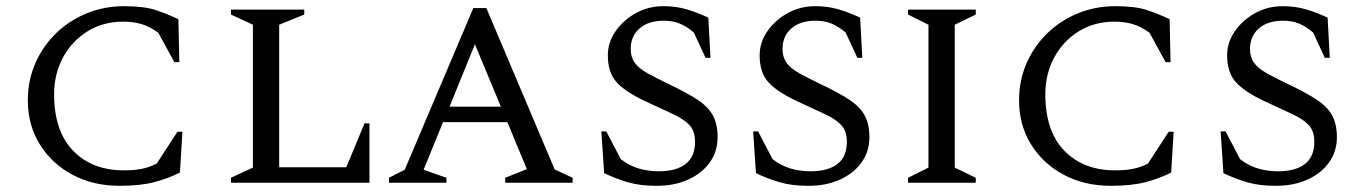

<svg xmlns="http://www.w3.org/2000/svg" viewBox="-20 -591 4399 621"><path d="M367 10Q281 10 214 -26Q147 -62 108.5 -124.5Q70 -187 70 -266Q70 -332 95 -388Q120 -444 163 -485Q206 -526 262 -548.5Q318 -571 381 -571Q446 -571 483.5 -558.5Q521 -546 557 -529L560 -390H544L492 -485Q465 -505 438 -513Q411 -521 379 -521Q314 -521 263.5 -490Q213 -459 184 -405.5Q155 -352 155 -286Q155 -167 216.5 -103.5Q278 -40 381 -40Q414 -40 439 -45Q464 -50 487 -62L554 -165H570L562 -33Q525 -14 479.5 -2Q434 10 367 10Z M727 0V-16L798 -49V-511L727 -544V-560H964V-544L883 -511V-50H1100L1159 -192H1175V0Z M1238 0V-16L1289 -42L1511 -565H1553L1774 -43L1832 -16V0H1614V-16L1684 -44L1621 -196H1413L1350 -42L1424 -16V0ZM1434 -246H1600L1516 -448Z M2104 10Q2051 10 2012.5 -1Q1974 -12 1934 -31L1925 -166H1941L1988 -76Q2017 -54 2047.5 -45.5Q2078 -37 2110 -37Q2167 -37 2197.5 -60.5Q2228 -84 2228 -132Q2228 -168 2209 -187.5Q2190 -207 2153.5 -223.5Q2117 -240 2064 -265Q2001 -295 1973.5 -326Q1946 -357 1946 -412Q1946 -454 1971 -490Q1996 -526 2036.5 -548.5Q2077 -571 2126 -571Q2167 -571 2202 -560.5Q2237 -550 2271 -534L2278 -404H2262L2224 -486Q2200 -506 2178 -515Q2156 -524 2127 -524Q2077 -524 2048.5 -499Q2020 -474 2020 -433Q2020 -406 2033 -388Q2046 -370 2073.5 -354.5Q2101 -339 2145 -318Q2202 -291 2236 -268.5Q2270 -246 2285.5 -218Q2301 -190 2301 -147Q2301 -101 2275.5 -65.5Q2250 -30 2205.5 -10Q2161 10 2104 10Z M2595 10Q2542 10 2503.5 -1Q2465 -12 2425 -31L2416 -166H2432L2479 -76Q2508 -54 2538.5 -45.5Q2569 -37 2601 -37Q2658 -37 2688.5 -60.5Q2719 -84 2719 -132Q2719 -168 2700 -187.5Q2681 -207 2644.5 -223.5Q2608 -240 2555 -265Q2492 -295 2464.5 -326Q2437 -357 2437 -412Q2437 -454 2462 -490Q2487 -526 2527.5 -548.5Q2568 -571 2617 -571Q2658 -571 2693 -560.5Q2728 -550 2762 -534L2769 -404H2753L2715 -486Q2691 -506 2669 -515Q2647 -524 2618 -524Q2568 -524 2539.5 -499Q2511 -474 2511 -433Q2511 -406 2524 -388Q2537 -370 2564.5 -354.5Q2592 -339 2636 -318Q2693 -291 2727 -268.5Q2761 -246 2776.5 -218Q2792 -190 2792 -147Q2792 -101 2766.5 -65.5Q2741 -30 2696.5 -10Q2652 10 2595 10Z M2917 0V-16L2983 -49V-511L2917 -544V-560H3136V-544L3068 -511V-49L3136 -16V0Z M3573 10Q3487 10 3420 -26Q3353 -62 3314.5 -124.5Q3276 -187 3276 -266Q3276 -332 3301 -388Q3326 -444 3369 -485Q3412 -526 3468 -548.5Q3524 -571 3587 -571Q3652 -571 3689.5 -558.5Q3727 -546 3763 -529L3766 -390H3750L3698 -485Q3671 -505 3644 -513Q3617 -521 3585 -521Q3520 -521 3469.5 -490Q3419 -459 3390 -405.5Q3361 -352 3361 -286Q3361 -167 3422.5 -103.5Q3484 -40 3587 -40Q3620 -40 3645 -45Q3670 -50 3693 -62L3760 -165H3776L3768 -33Q3731 -14 3685.5 -2Q3640 10 3573 10Z M4107 10Q4054 10 4015.5 -1Q3977 -12 3937 -31L3928 -166H3944L3991 -76Q4020 -54 4050.5 -45.5Q4081 -37 4113 -37Q4170 -37 4200.5 -60.5Q4231 -84 4231 -132Q4231 -168 4212 -187.5Q4193 -207 4156.5 -223.5Q4120 -240 4067 -265Q4004 -295 3976.5 -326Q3949 -357 3949 -412Q3949 -454 3974 -490Q3999 -526 4039.5 -548.5Q4080 -571 4129 -571Q4170 -571 4205 -560.5Q4240 -550 4274 -534L4281 -404H4265L4227 -486Q4203 -506 4181 -515Q4159 -524 4130 -524Q4080 -524 4051.5 -499Q4023 -474 4023 -433Q4023 -406 4036 -388Q4049 -370 4076.5 -354.5Q4104 -339 4148 -318Q4205 -291 4239 -268.5Q4273 -246 4288.5 -218Q4304 -190 4304 -147Q4304 -101 4278.5 -65.5Q4253 -30 4208.5 -10Q4164 10 4107 10Z"/></svg>

Font: Spectral SC
Style: Regular
Weight: 400
Designer: Jean-Baptiste Levee
Foundry: Production Type
Version: Version 2.001